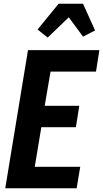

<svg xmlns="http://www.w3.org/2000/svg" viewBox="-20 -1002 549 1022"><path d="M8 0 129 -735H509L491 -621H249L218 -439H402L384 -325H200L165 -114H407L388 0ZM234 -802 180 -845 292 -982H422L486 -840L422 -807L346 -910Z"/></svg>

Font: Iosevka Term Curly Heavy
Style: Italic
Weight: 900
Italic angle: -9°
Designer: Belleve Invis
Foundry: Belleve Invis
Version: Version 32.3.0